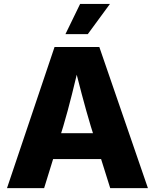

<svg xmlns="http://www.w3.org/2000/svg" viewBox="-20 -970 799 990"><path d="M16.1 0 261.2 -727.5H492.2L742.7 0H548.3L448.2 -318.8Q424.3 -398.4 401.4 -485.1Q378.4 -571.8 355 -668H396Q373 -571.8 351.3 -484.9Q329.6 -397.9 306.2 -318.8L207.5 0ZM183.1 -149.9V-283.2H575.7V-149.9ZM317.4 -793.9 393.1 -949.7H546.9L432.6 -793.9Z"/></svg>

Font: Inter 20pt ExtraBold
Style: Regular
Weight: 800
Version: Version 4.001;git-66647c0bb